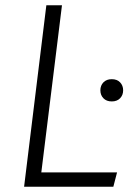

<svg xmlns="http://www.w3.org/2000/svg" viewBox="-20 -705 509 725"><path d="M214 -685 136 -54H422L408 0H71L155 -685ZM402 -322Q382 -322 370.5 -334Q359 -346 359 -364Q359 -382 370.5 -394Q382 -406 402 -406Q422 -406 433.5 -394Q445 -382 445 -364Q445 -346 433.5 -334Q422 -322 402 -322Z"/></svg>

Font: Glekhifnjqigglhiwekvrgaqftz
Style: Regular
Weight: 300
Italic angle: -8°
Designer: Carrois Corporate & Edenspiekermann
Foundry: Carrois Corporate GbR & Edenspiekermann AG
Version: Version 2.001